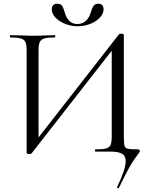

<svg xmlns="http://www.w3.org/2000/svg" viewBox="-20 -814 809 1031"><path d="M615 197Q612 197 610 195Q608 193 609 190Q655 95 655 52Q655 22 634.5 11Q614 0 572 0H493Q490 0 490 -6Q490 -12 493 -12Q532 -12 550 -17Q568 -22 574 -36Q580 -50 580 -81V-570L599 -566L150 9Q147 13 138 13Q123 13 123 6V-544Q123 -574 116.5 -588Q110 -602 91.5 -607.5Q73 -613 35 -613Q33 -613 33 -619Q33 -625 35 -625L87 -624Q129 -622 155 -622Q184 -622 228 -624L275 -625Q277 -625 277 -619Q277 -613 275 -613Q236 -613 218 -607.5Q200 -602 193.5 -588Q187 -574 187 -544V-49L169 -53L619 -630Q622 -633 630 -633Q645 -633 645 -626V-81Q645 -44 648.5 -31.5Q652 -19 665.5 -15.5Q679 -12 720 -12Q731 -12 731 -2Q731 2 703.5 38.5Q676 75 618 196Q617 197 615 197ZM467 -746Q474 -770 482 -782Q490 -794 508 -794Q536 -794 536 -763Q536 -740 516 -719Q496 -698 464 -685.5Q432 -673 397 -673Q362 -673 329.5 -686Q297 -699 277.5 -720Q258 -741 258 -764Q258 -778 265.5 -786Q273 -794 287 -794Q306 -794 313.5 -782.5Q321 -771 328 -746Q335 -720 351.5 -702.5Q368 -685 396 -685Q423 -685 441 -702Q459 -719 467 -746Z"/></svg>

Font: Cormorant Infant
Style: Regular
Weight: 400
Designer: Christian Thalmann (Catharsis Fonts)
Foundry: Catharsis Fonts
Version: Version 4.000